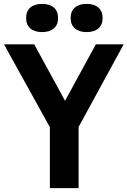

<svg xmlns="http://www.w3.org/2000/svg" viewBox="-49 -968 656 988"><path d="M207.6 0V-377.9L238.1 -258.6L-28.6 -740H127L305.4 -413.2H266.1L444.3 -740H587.6L324.9 -258.6L355.4 -375.8V0ZM396.8 -802.9Q358 -802.9 336.3 -821.7Q314.5 -840.6 314.5 -875.3Q314.5 -910.2 336.3 -929.1Q358 -948 396.8 -948Q435.6 -948 457.3 -929.1Q479 -910.2 479 -875.3Q479 -840.6 457.3 -821.7Q435.6 -802.9 396.8 -802.9ZM167.6 -802.9Q128.9 -802.9 107.1 -821.7Q85.4 -840.6 85.4 -875.3Q85.4 -910.2 107.1 -929.1Q128.9 -948 167.6 -948Q206.4 -948 228.1 -929.1Q249.9 -910.2 249.9 -875.3Q249.9 -840.6 228.1 -821.7Q206.4 -802.9 167.6 -802.9Z"/></svg>

Font: Encode Sans Condensed Thin
Style: Regular
Weight: 100
Width: 3
Designer: Multiple Designers
Foundry: Impallari Type
Version: Version 3.002